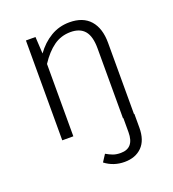

<svg xmlns="http://www.w3.org/2000/svg" viewBox="-134 -637 851 945"><g transform="rotate(-20 291.0 -164.5)"><path d="M483 -1V71Q483 137 449 171Q415 205 358 205Q300 205 256 171L280 134Q299 145 315.5 151Q332 157 355 157Q425 157 425 74V0H423V-366Q423 -429 398.5 -458Q374 -487 325 -487Q275 -487 236 -459Q197 -431 163 -379V0H105V-523H155L160 -435Q193 -481 237.5 -507.5Q282 -534 336 -534Q407 -534 444 -492Q481 -450 481 -374V-1Z"/></g></svg>

Font: Fira Sans Light
Style: Regular
Weight: 300
Designer: bBox Type GmbH & Carrois Corporate GbR & Edenspiekermann AG
Foundry: bBox Type GmbH & Carrois Corporate GbR & Edenspiekermann AG
Version: Version 4.301